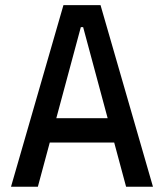

<svg xmlns="http://www.w3.org/2000/svg" viewBox="-20 -713 626 733"><path d="M22 0 222.2 -693.4H363.8L564 0H461.4L297.4 -609.4H288.6L124.5 0ZM114.7 -168.9V-261.7H466.3V-168.9Z"/></svg>

Font: Cascadia Code PL
Style: Regular
Weight: 400
Monospace: yes
Designer: Aaron Bell
Foundry: Saja Typeworks
Version: Version 2102.003